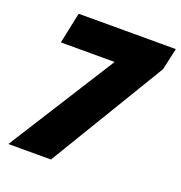

<svg xmlns="http://www.w3.org/2000/svg" viewBox="-129 -825 883 936"><g transform="rotate(20 312.5 -357.0)"><path d="M16 0H237L600 -601L625 -714H121L87 -553H366Z"/></g></svg>

Font: Noto Sans UI Black
Style: Italic
Weight: 900
Italic angle: -372°
Designer: Monotype Design Team
Foundry: Monotype Imaging Inc.
Version: Version 1.901